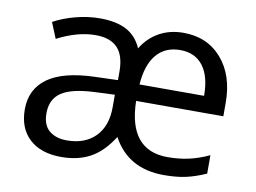

<svg xmlns="http://www.w3.org/2000/svg" viewBox="-65 -638 988 742"><g transform="rotate(10 429.0 -267.5)"><path d="M45.9 -147.9Q45.9 -226.6 106.4 -270.3Q167 -314 291 -317.9L380.9 -320.8V-354Q380.9 -417 352.5 -447Q324.2 -477.1 266.1 -477.1Q195.8 -477.1 116.2 -436L90.8 -498Q127 -518.1 175.5 -531Q224.1 -543.9 272 -543.9Q335.4 -543.9 375.7 -522.7Q416 -501.5 436 -455.1Q461.9 -498 503.7 -521.5Q545.4 -544.9 599.1 -544.9Q692.9 -544.9 749.5 -479.7Q806.2 -414.6 806.2 -306.2V-253.9H463.9Q467.8 -61 621.1 -61Q665.5 -61 703.9 -69.6Q742.2 -78.1 783.2 -97.2V-24.9Q741.2 -6.3 704.8 1.7Q668.5 9.8 619.1 9.8Q478 9.8 417 -104Q377.4 -42 329.3 -16.1Q281.2 9.8 215.8 9.8Q136.2 9.8 91.1 -31.7Q45.9 -73.2 45.9 -147.9ZM130.9 -147Q130.9 -100.6 157 -78.9Q183.1 -57.1 226.1 -57.1Q296.9 -57.1 337.9 -98.4Q378.9 -139.6 378.9 -214.8V-263.2L301.8 -259.8Q210.9 -255.9 170.9 -229.2Q130.9 -202.6 130.9 -147ZM598.1 -477.1Q539.1 -477.1 505.1 -436.5Q471.2 -396 465.8 -318.8H719.2Q719.2 -395 688 -436Q656.7 -477.1 598.1 -477.1Z"/></g></svg>

Font: CAA NEO Sans
Style: Regular
Weight: 400
Version: Version 1.10